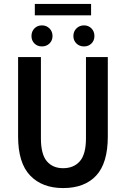

<svg xmlns="http://www.w3.org/2000/svg" viewBox="-20 -944 640 976"><path d="M301 12Q194 12 133 -52Q72 -116 72 -250V-654H188V-241Q188 -160 218 -124.5Q248 -89 301 -89Q355 -89 386 -124.5Q417 -160 417 -241V-654H528V-250Q528 -115 469 -51.5Q410 12 301 12ZM193 -708Q170 -708 155 -723Q140 -738 140 -761Q140 -784 155 -799.5Q170 -815 193 -815Q216 -815 231.5 -799.5Q247 -784 247 -761Q247 -738 231.5 -723Q216 -708 193 -708ZM407 -708Q384 -708 368.5 -723Q353 -738 353 -761Q353 -784 368.5 -799.5Q384 -815 407 -815Q430 -815 445 -799.5Q460 -784 460 -761Q460 -738 445 -723Q430 -708 407 -708ZM157 -866V-924H443V-866Z"/></svg>

Font: Source Code Pro Semibold
Style: Regular
Weight: 600
Monospace: yes
Designer: Paul D. Hunt, Teo Tuominen
Foundry: Adobe Systems Incorporated
Version: Version 2.030;PS 1.000;hotconv 16.6.51;makeotf.lib2.5.65220